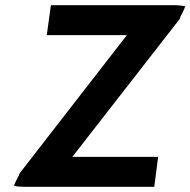

<svg xmlns="http://www.w3.org/2000/svg" viewBox="-20 -723 737 743"><path d="M177 -703 161 -587H471L58 -55C56 -52 54 -49 53 -44C45 -29 38 -16 34 -4C47 -1 61 0 78 0H577L592 -116H260L675 -649C676 -651 678 -654 678 -658C686 -673 693 -687 697 -699C684 -701 670 -703 654 -703Z"/></svg>

Font: Bluebird
Style: Obl
Weight: 400
Designer: Jasper
Foundry: Cannot Into Space Fonts
Version: Version 0.98